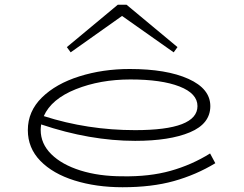

<svg xmlns="http://www.w3.org/2000/svg" viewBox="-20 -774 1026 807"><path d="M885 -88Q804 -39 711 -13Q618 13 495 13Q384 13 293 -15.5Q202 -44 149.5 -98Q97 -152 97 -227Q97 -306 156 -364Q215 -422 313.5 -453Q412 -484 525 -484Q680 -484 772 -442.5Q864 -401 864 -328Q864 -254 778.5 -218Q693 -182 548 -182Q358 -182 153 -251Q151 -237 151 -228Q151 -170 195.5 -126Q240 -82 318 -57.5Q396 -33 495 -33Q608 -31 697 -56Q786 -81 863 -129ZM164 -286Q348 -227 548 -227Q810 -227 810 -328Q810 -381 734.5 -410.5Q659 -440 528 -440Q401 -440 298.5 -399Q196 -358 164 -286ZM261 -576 475 -754H512L726 -576L710 -554L493 -707L277 -554Z"/></svg>

Font: BioRhyme Expanded Light
Style: Regular
Weight: 300
Width: 7
Designer: Aoife Mooney
Foundry: Aoife Mooney Type
Version: Version 1.000